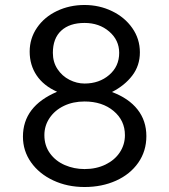

<svg xmlns="http://www.w3.org/2000/svg" viewBox="-20 -738 679 770"><path d="M541 -528Q541 -582 510.5 -625.5Q480 -669 429 -693.5Q378 -718 319 -718Q259 -718 208.5 -694Q158 -670 128.5 -627Q99 -584 99 -531Q99 -477 127 -435.5Q155 -394 209 -370Q72 -312 72 -190Q72 -133 104.5 -87Q137 -41 193.5 -14.5Q250 12 319 12Q389 12 445.5 -13.5Q502 -39 534.5 -85.5Q567 -132 567 -192Q567 -254 531.5 -299Q496 -344 429 -369Q480 -395 510.5 -435Q541 -475 541 -528ZM192 -526Q192 -584 225.5 -615Q259 -646 319 -646Q378 -646 418 -611.5Q458 -577 458 -526Q458 -472 418 -437.5Q378 -403 319 -403Q288 -403 258.5 -418Q229 -433 210.5 -461Q192 -489 192 -526ZM158 -196Q158 -234 179 -265Q200 -296 236.5 -313.5Q273 -331 319 -331Q390 -331 435.5 -293Q481 -255 481 -196Q481 -158 460.5 -127Q440 -96 403 -78Q366 -60 319 -60Q277 -60 240 -76Q203 -92 180.5 -123Q158 -154 158 -196Z"/></svg>

Font: Geom Light
Style: Regular
Weight: 300
Version: Version 1.102